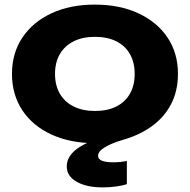

<svg xmlns="http://www.w3.org/2000/svg" viewBox="-20 -606 825 834"><path d="M512 2Q462 17 434 34.5Q406 52 406 71Q406 99 472 99Q488 99 503 97.5Q518 96 531 93V194Q518 199 488 203.5Q458 208 426 208Q356 208 313 183.5Q270 159 270 117Q270 73 315 40Q360 7 448 -16L438 14Q427 15 416 15.5Q405 16 394 16Q286 16 204 -21.5Q122 -59 77 -127Q32 -195 32 -285Q32 -375 77 -442.5Q122 -510 203 -548Q284 -586 392 -586Q500 -586 581.5 -548Q663 -510 708 -442.5Q753 -375 753 -285Q753 -211 723 -153.5Q693 -96 638.5 -57Q584 -18 512 2ZM219 -285Q219 -235 240 -199Q261 -163 300 -143.5Q339 -124 392 -124Q447 -124 485.5 -143.5Q524 -163 544.5 -199Q565 -235 565 -285Q565 -335 544.5 -371Q524 -407 485.5 -426.5Q447 -446 392 -446Q339 -446 300 -426.5Q261 -407 240 -371Q219 -335 219 -285Z"/></svg>

Font: Unbounded SemiBold
Style: Regular
Weight: 600
Designer: Luke Prowse, Jean-Baptiste Morizot, Fátima Lázaro, Florian Runge
Foundry: NaN
Version: Version 1.700